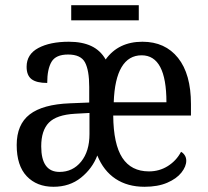

<svg xmlns="http://www.w3.org/2000/svg" viewBox="-20 -706 796 736"><path d="M44 -150Q44 -229 94 -267.5Q144 -306 248 -310L322 -313V-373Q322 -436 306 -466.5Q290 -497 241 -497Q194 -497 177.5 -469Q161 -441 161 -388Q120 -388 101 -402.5Q82 -417 82 -450Q82 -498 127 -522Q172 -546 244 -546Q295 -546 330 -529.5Q365 -513 385 -478Q434 -546 526 -546Q613 -546 662.5 -484Q712 -422 712 -307V-263H414Q415 -153 449 -101Q483 -49 551 -49Q591 -49 623.5 -69.5Q656 -90 674 -124Q682 -120 688 -111Q694 -102 694 -90Q694 -68 675.5 -44.5Q657 -21 621 -5.5Q585 10 534 10Q469 10 423 -20.5Q377 -51 353 -110Q334 -60 290.5 -25Q247 10 185 10Q121 10 82.5 -30.5Q44 -71 44 -150ZM618 -314Q618 -494 523 -494Q473 -494 446 -448.5Q419 -403 416 -314ZM323 -192V-273L268 -270Q197 -266 167.5 -236Q138 -206 138 -145Q138 -47 208 -47Q259 -47 291 -86.5Q323 -126 323 -192ZM253 -686H512V-628H253Z"/></svg>

Font: Noto Serif Narrow
Style: Regular
Weight: 400
Width: 4
Designer: Monotype Design Team
Foundry: Monotype Imaging Inc.
Version: Version 1.001